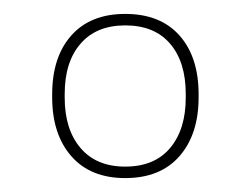

<svg xmlns="http://www.w3.org/2000/svg" viewBox="-20 -668 360 276"><path d="M160 -412Q110 -412 82.5 -443.5Q55 -475 55 -528V-532.5Q55 -586 82.5 -617Q110 -648 160 -648Q210.5 -648 238 -617Q265.5 -586 265.5 -532.5V-528Q265.5 -475 238 -443.5Q210.5 -412 160 -412ZM160 -428.5Q202 -428.5 224.5 -455.2Q247 -482 247 -527.5V-533Q247 -579 224.5 -605.2Q202 -631.5 160 -631.5Q118.5 -631.5 95.8 -605.2Q73 -579 73 -533V-527.5Q73 -482 95.8 -455.2Q118.5 -428.5 160 -428.5Z"/></svg>

Font: Anek Malayalam Medium Thin
Style: Regular
Weight: 250
Version: Version 1.003